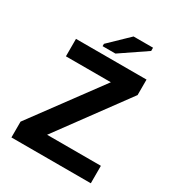

<svg xmlns="http://www.w3.org/2000/svg" viewBox="-195 -954 990 1075"><g transform="rotate(30 300.0 -416.0)"><path d="M555.7 0H42.5V-102.1L370.1 -545.9H79.6V-658.7H535.6V-558.6L208 -112.8H555.7ZM229 -697.8V-712.9L352.1 -831.5H478V-810.5L312 -697.8Z"/></g></svg>

Font: Liberation Mono
Style: Bold
Weight: 700
Monospace: yes
Designer: Steve Matteson
Foundry: Ascender Corporation
Version: Version 2.1.5